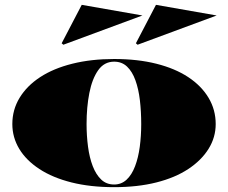

<svg xmlns="http://www.w3.org/2000/svg" viewBox="-20 -759 943 794"><path d="M452 -515Q549 -515 626.5 -495.5Q704 -476 758.5 -440Q813 -404 842.5 -354.5Q872 -305 872 -246Q872 -191 842.5 -143.5Q813 -96 758.5 -60Q704 -24 626.5 -4.5Q549 15 452 15Q354 15 276 -4.5Q198 -24 143 -60Q88 -96 59.5 -143.5Q31 -191 31 -246Q31 -305 61 -354.5Q91 -404 146 -440Q201 -476 279 -495.5Q357 -515 452 -515ZM452 -504Q411 -504 386 -468.5Q361 -433 349.5 -374.5Q338 -316 338 -246Q338 -198 344 -152.5Q350 -107 363.5 -72Q377 -37 398.5 -16.5Q420 4 452 4Q482 4 503.5 -16Q525 -36 538.5 -71.5Q552 -107 558 -152Q564 -197 564 -246Q564 -298 558.5 -344.5Q553 -391 540 -427Q527 -463 505.5 -483.5Q484 -504 452 -504ZM549 -574 542 -580 625 -739 876 -695ZM242 -574 235 -580 318 -739 569 -695Z"/></svg>

Font: Kalnia SemiExpanded SemiBold
Style: Regular
Weight: 600
Width: 6
Designer: Frida Medrano
Foundry: Frida Medrano
Version: Version 1.105